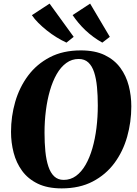

<svg xmlns="http://www.w3.org/2000/svg" viewBox="-20 -1032 760 1063"><path d="M321.5 11Q243 11 189 -15.2Q135 -41.5 102.5 -86Q70 -130.5 55.5 -186.5Q41 -242.5 41 -302Q41 -387.5 64.2 -468Q87.5 -548.5 135.2 -612.8Q183 -677 255.8 -715Q328.5 -753 427.5 -753Q506 -753 559.8 -727Q613.5 -701 646 -656.8Q678.5 -612.5 692.8 -557.2Q707 -502 707 -443Q707 -356.5 684 -275Q661 -193.5 613.5 -129.2Q566 -65 493.2 -27Q420.5 11 321.5 11ZM332.5 -36Q370.5 -36 400.8 -58Q431 -80 453.8 -119.5Q476.5 -159 491.5 -211Q506.5 -263 514 -323.5Q521.5 -384 521.5 -448Q521.5 -503 517 -550Q512.5 -597 501.2 -631.8Q490 -666.5 469.2 -686Q448.5 -705.5 415.5 -705.5Q377.5 -705.5 347 -683.2Q316.5 -661 294 -621.8Q271.5 -582.5 256.5 -530.8Q241.5 -479 234 -419.5Q226.5 -360 226.5 -297.5Q226.5 -241.5 231.2 -193.8Q236 -146 247.8 -110.5Q259.5 -75 280.2 -55.5Q301 -36 332.5 -36ZM588 -828 546.5 -796Q520.5 -810.5 496.8 -828Q473 -845.5 452.2 -865.2Q431.5 -885 414 -906Q396.5 -927 382 -948.5L479 -1012ZM388 -828 348 -796Q321 -808.5 293.2 -825.5Q265.5 -842.5 239.8 -863Q214 -883.5 192.5 -905Q171 -926.5 156.5 -948L254.5 -1012Z"/></svg>

Font: Merriweather 72pt Black
Style: Italic
Weight: 900
Italic angle: -7.8°
Version: Version 2.101